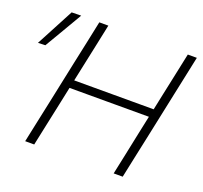

<svg xmlns="http://www.w3.org/2000/svg" viewBox="-133 -856 1056 999"><g transform="rotate(20 394.5 -357.0)"><path d="M102.5 0Q115 -59.5 127 -115.5Q139 -171.5 153 -237.5L202.5 -472.5Q217 -540 229 -596.5Q241 -653 253.5 -713H303.5Q291 -653 279 -596.5Q267 -540 252.5 -472L234 -384.5H674L692.5 -472.5Q707 -540 719 -597.2Q731 -654.5 743.5 -713H793.5Q781 -654.5 769 -597.2Q757 -540 742.5 -472L693 -237.5Q679 -171.5 667 -116Q655 -60.5 642.5 0H592.5Q605 -60 617 -115.8Q629 -171.5 642.5 -238L664 -339.5H224.5L203 -237.5Q189 -171.5 177 -115.5Q165 -59.5 152.5 0ZM-10 -503.5Q18.5 -557 45.8 -609Q73 -661 100.5 -712.5L153 -713.5Q122 -660.5 91.8 -609Q61.5 -557.5 30.5 -505Z"/></g></svg>

Font: Commissioner ExtraLight
Style: Italic
Weight: 200
Italic angle: -12°
Designer: Kostas Bartsokas
Foundry: Kostas Bartsokas
Version: Version 1.000; ttfautohint (v1.8.3)